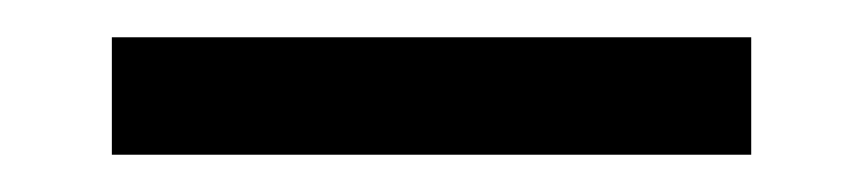

<svg xmlns="http://www.w3.org/2000/svg" viewBox="-20 -850 463 103"><path d="M40 -767V-830H383V-767Z"/></svg>

Font: Mona Sans
Style: Regular
Weight: 400
Designer: Deni Anggara
Foundry: GitHub
Version: Version 2.000;Glyphs 3.2.3 (3260)